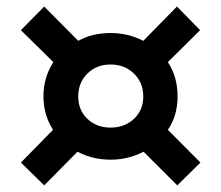

<svg xmlns="http://www.w3.org/2000/svg" viewBox="-20 -643 677 587"><path d="M115.2 -76.2 43.9 -146 142.1 -246.1Q112.8 -292 112.8 -348.1Q112.8 -406.2 143.1 -453.1L43.9 -550.8L115.2 -623L219.2 -518.1Q261.7 -542 317.9 -542Q372.1 -542 418 -518.1L521 -623L591.8 -550.8L493.2 -453.1Q522.9 -408.7 522.9 -348.1Q522.9 -289.1 493.2 -246.1L592.8 -146L522 -76.2L418.9 -179.2Q372.6 -154.8 317.9 -154.8Q263.2 -154.8 216.8 -179.2ZM219.2 -348.1Q219.2 -306.2 247.3 -279.5Q275.4 -252.9 317.9 -252.9Q360.8 -252.9 389.4 -279.5Q418 -306.2 418 -348.1Q418 -390.6 389.4 -418.2Q360.8 -445.8 317.9 -445.8Q275.4 -445.8 247.3 -418.2Q219.2 -390.6 219.2 -348.1Z"/></svg>

Font: Lumene Sans
Style: Bold
Weight: 600
Designer: Deni Anggara
Version: Version 1.003;Glyphs 3.1.2 (3151)